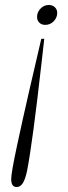

<svg xmlns="http://www.w3.org/2000/svg" viewBox="-20 -607 272 772"><path d="M210 -555Q210 -536 196 -521.5Q182 -507 162 -507Q147 -507 138 -516Q129 -525 129 -539Q129 -558 143 -572.5Q157 -587 176 -587Q191 -587 200.5 -578Q210 -569 210 -555ZM147 -354Q111 -34 89 79Q82 113 72 129Q62 145 47 145Q25 145 25 113Q25 88 48.5 -21.5Q72 -131 96 -235.5Q120 -340 127 -369L146 -451H158Z"/></svg>

Font: Fahkwang ExtraLight
Style: Italic
Weight: 275
Italic angle: -10°
Designer: Suppakit Chalermlarp | Katatrad Co.,Ltd.
Foundry: Cadson Demak Co.,Ltd.
Version: Version 1.000; ttfautohint (v1.6)